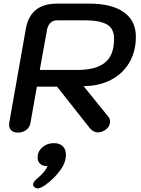

<svg xmlns="http://www.w3.org/2000/svg" viewBox="-20 -720 776 1057"><path d="M122 -560Q146 -700 293 -700H474Q595 -700 661.5 -653Q728 -606 728 -518Q728 -437 692 -375.5Q656 -314 590.5 -280Q525 -246 440 -246L576 -78Q586 -67 586 -50Q586 -38 579.5 -26Q573 -14 560 -5Q538 9 520 9Q494 9 474 -15L294 -243H183L148 -45Q144 -19 124.5 -4.5Q105 10 79 10Q56 10 43 -1.5Q30 -13 30 -33Q30 -41 31 -45ZM408 -335Q507 -335 557.5 -375Q608 -415 608 -506Q608 -564 567.5 -586Q527 -608 456 -608H293Q272 -608 258 -594.5Q244 -581 239 -557L199 -335ZM162 296Q162 281 187 261Q228 227 242 194Q218 196 202.5 183Q187 170 187 147Q187 114 213 91Q239 68 277 68Q308 68 325.5 85Q343 102 343 132Q343 176 309 221Q275 266 230 298Q204 317 187 317Q176 317 167 308Q162 303 162 296Z"/></svg>

Font: Kodchasan SemiBold
Style: Italic
Weight: 600
Italic angle: -10°
Version: Version 1.000; ttfautohint (v1.6)